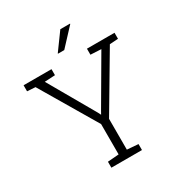

<svg xmlns="http://www.w3.org/2000/svg" viewBox="-204 -1040 1114 1184"><g transform="rotate(-30 352.5 -448.5)"><path d="M244.1 0V-42.5L323.7 -48.8V-264.6L87.4 -664.1L29.3 -668V-710.9H228V-668L153.3 -664.1L341.3 -336.4L352.5 -314.5L353 -315.4L364.7 -336.4L556.2 -664.1L480.5 -668V-710.9H676.8V-668L616.7 -664.1L382.3 -268.1V-48.8L461.9 -42.5V0ZM309.6 -774.9 398.4 -897H466.8L467.8 -894.5L355 -773.4H312Z"/></g></svg>

Font: Roboto Slab Light
Style: Regular
Weight: 300
Designer: Google
Version: Version 2.000; ttfautohint (v1.8.1.43-b0c9)